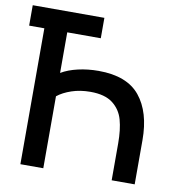

<svg xmlns="http://www.w3.org/2000/svg" viewBox="-81 -796 827 871"><g transform="rotate(10 333.0 -360.0)"><path d="M596.5 -203.5V0H490.5V-170Q490.5 -233 478 -278Q465.5 -323 429.2 -350.8Q393 -378.5 326.5 -378.5Q279 -378.5 240 -365.2Q201 -352 175.5 -331.5V0H70V-626H0V-720H330V-626H175.5V-439Q207.5 -458 252 -468.2Q296.5 -478.5 346.5 -478.5Q477.5 -478.5 537 -405.5Q596.5 -332.5 596.5 -203.5Z"/></g></svg>

Font: Manrope KiralyPet SmBd KiralyPet
Style: Regular
Weight: 600
Designer: Mikhail Sharanda
Foundry: Mikhail Sharanda
Version: Version 4.502